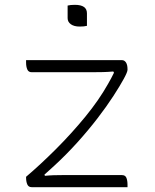

<svg xmlns="http://www.w3.org/2000/svg" viewBox="-20 -775 640 795"><path d="M88 -526H485Q495 -526 501.5 -516.5Q508 -507 508 -488V-486Q508 -477 492.5 -448.5Q477 -420 449.5 -377.5Q422 -335 384 -285.5Q346 -236 300.5 -185.5Q255 -135 205 -89Q195 -80 184 -70Q173 -60 164 -52L166 -47Q186 -49 202.5 -49.5Q219 -50 237 -50H485Q499 -50 503.5 -38.5Q508 -27 508 -10V0H111Q98 0 93 -11.5Q88 -23 88 -40V-43Q148 -94 212.5 -158.5Q277 -223 333.5 -292Q390 -361 427 -427Q441 -451 452 -474L449 -479Q427 -477 406.5 -476.5Q386 -476 363 -476H111Q98 -476 93 -487.5Q88 -499 88 -516ZM260 -752Q272 -755 290 -755Q340 -755 340 -720V-668Q328 -665 310 -665Q287 -665 273.5 -674.5Q260 -684 260 -700Z"/></svg>

Font: Recursive Mn Csl St Lt
Style: Regular
Weight: 300
Monospace: yes
Version: Version 1.079;hotconv 1.0.112;makeotfexe 2.5.65598; ttfautoh